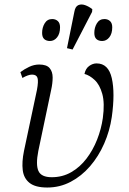

<svg xmlns="http://www.w3.org/2000/svg" viewBox="-20 -827 574 857"><path d="M191 10Q138 10 112 -10.5Q86 -31 81.5 -67.5Q77 -104 87 -153L145 -426Q152 -464 147.5 -479Q143 -494 123 -494Q106 -494 80 -479L71 -505Q88 -518 110 -528.5Q132 -539 155 -539Q188 -539 201.5 -523Q215 -507 215 -481Q215 -455 208 -424L151 -153Q139 -92 151.5 -64Q164 -36 211 -36Q259 -36 298 -58.5Q337 -81 366 -119Q395 -157 413.5 -204Q432 -251 439 -300Q448 -367 436.5 -408Q425 -449 402.5 -470Q380 -491 357 -497Q362 -521 378 -532.5Q394 -544 411 -544Q464 -544 479 -478Q494 -412 479 -305Q470 -243 445 -186Q420 -129 382 -85Q344 -41 295.5 -15.5Q247 10 191 10ZM304 -606 279 -612 312 -775Q316 -798 329.5 -804Q343 -810 360 -804Q377 -798 392 -786L391 -774ZM436 -644Q420 -644 410.5 -652.5Q401 -661 401 -680Q401 -704 412.5 -723Q424 -742 446 -742Q461 -742 471 -733Q481 -724 481 -705Q481 -677 468 -660.5Q455 -644 436 -644ZM203 -644Q187 -644 177.5 -652.5Q168 -661 168 -680Q168 -704 179.5 -723Q191 -742 213 -742Q228 -742 238 -733Q248 -724 248 -705Q248 -677 235 -660.5Q222 -644 203 -644Z"/></svg>

Font: Noto Serif Light
Style: Italic
Weight: 300
Italic angle: -12°
Designer: Monotype Design Team
Foundry: Monotype Imaging Inc.
Version: Version 2.013